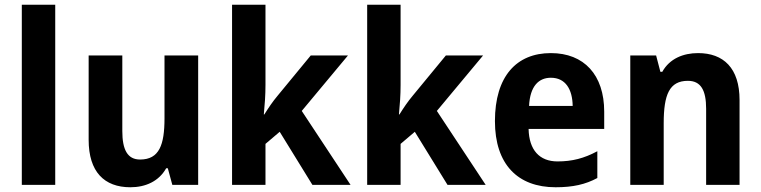

<svg xmlns="http://www.w3.org/2000/svg" viewBox="-20 -780 3209 810"><path d="M213 0V-760H72V0Z M816 -546H674V-281C674 -169 652 -107 571 -107C518 -107 496 -148 496 -227V-546H354V-190C354 -55 420 10 530 10C594 10 650 -15 681 -70H688L707 0H816Z M1100 -422V-760H959V0H1100V-173L1160 -224L1298 0H1459L1253 -312L1448 -546H1291L1151 -376C1130 -351 1114 -327 1095 -297H1093C1097 -340 1100 -378 1100 -422Z M1670 -422V-760H1529V0H1670V-173L1730 -224L1868 0H2029L1823 -312L2018 -546H1861L1721 -376C1700 -351 1684 -327 1665 -297H1663C1667 -340 1670 -378 1670 -422Z M2304 -556C2159 -556 2068 -458 2068 -269C2068 -87 2164 10 2324 10C2397 10 2450 -2 2500 -29V-142C2444 -112 2394 -99 2332 -99C2256 -99 2212 -147 2210 -236H2529V-309C2529 -464 2444 -556 2304 -556ZM2304 -452C2366 -452 2395 -403 2396 -333H2212C2216 -417 2253 -452 2304 -452Z M2925 -556C2863 -556 2805 -533 2774 -477H2766L2748 -546H2639V0H2780V-260C2780 -381 2804 -439 2882 -439C2937 -439 2959 -399 2959 -321V0H3100V-358C3100 -493 3032 -556 2925 -556Z"/></svg>

Font: Noto Sans Malayalam SemiCondensed
Style: Bold
Weight: 700
Width: 4
Designer: Jelle Bosma - Monotype Design Team
Foundry: Monotype Imaging Inc.
Version: Version 2.104